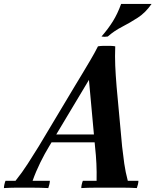

<svg xmlns="http://www.w3.org/2000/svg" viewBox="-86 -956 792 978"><path d="M-66 2Q-66 -6 -63.5 -17Q-61 -28 -58 -35H-7Q28 -79 55.5 -122Q83 -165 111 -210L296 -519Q312 -545 332 -578.5Q352 -612 374 -649Q396 -686 413 -720Q424 -722 441 -722.5Q458 -723 475 -722.5Q492 -722 501 -720L367 -549L164 -210Q142 -174 119.5 -128.5Q97 -83 80 -35H168Q168 -28 165.5 -17Q163 -6 160 2Q119 0 83 0Q47 0 30 0Q12 0 -9.5 0Q-31 0 -66 2ZM565 -35H619Q619 -27 616.5 -16.5Q614 -6 611 2Q577 0 547.5 0Q518 0 470 0Q433 0 397.5 0Q362 0 328 2Q328 -6 330.5 -17Q333 -28 336 -35H406Q407 -81 405 -123Q403 -165 398 -210L367 -549L501 -720Q499 -669 501 -621.5Q503 -574 508 -514L536 -210Q541 -165 547 -122.5Q553 -80 565 -35ZM428 -231H164L173 -271H437ZM686 -936Q656 -892 616 -866Q576 -840 536 -819.5Q496 -799 463 -770Q447 -767 431 -770Q465 -809 489 -847.5Q513 -886 531 -936Z"/></svg>

Font: Poltawski Nowy SemiBold
Style: Italic
Weight: 600
Italic angle: -12°
Version: Version 1.001;gftools[0.9.25]